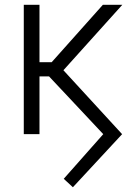

<svg xmlns="http://www.w3.org/2000/svg" viewBox="-20 -559 547 800"><path d="M283.7 221.2 245.6 186 410.2 0 180.7 -244.6 220.2 -292.5 488.8 0ZM79.1 0V-539.1H144.5V0ZM117.2 -240.7V-299.8H195.3L408.7 -539.1H489.7L221.2 -240.7Z"/></svg>

Font: Inter 18pt Light
Style: Regular
Weight: 300
Designer: Rasmus Andersson
Foundry: rsms
Version: Version 4.001;git-66647c0bb